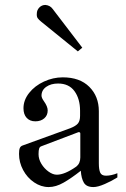

<svg xmlns="http://www.w3.org/2000/svg" viewBox="-20 -750 509 777"><path d="M455 -49V-32Q433 -18 404.5 -5.5Q376 7 358 7Q330 7 319.5 -10.5Q309 -28 307 -59Q269 -29 237.5 -11Q206 7 177 7Q146 7 118 -12Q90 -31 73.5 -62Q57 -93 57 -127Q57 -143 60 -150.5Q63 -158 71 -161L264 -231Q287 -240 295.5 -250.5Q304 -261 304 -281V-302Q304 -350 281.5 -381Q259 -412 215 -412Q186 -412 167 -398.5Q148 -385 148 -363Q148 -354 158 -340Q173 -319 173 -303Q173 -283 159 -271Q145 -259 123 -259Q101 -259 88 -273Q75 -287 75 -312Q75 -345 98 -374Q121 -403 158 -420Q195 -437 234 -437Q303 -437 341.5 -398.5Q380 -360 380 -300V-89Q380 -64 385.5 -51.5Q391 -39 409 -39Q430 -39 455 -49ZM305 -210Q305 -213 302.5 -214.5Q300 -216 297 -215L147 -158Q141 -156 138.5 -149Q136 -142 136 -126Q136 -106 147.5 -87Q159 -68 176.5 -55.5Q194 -43 210 -43Q242 -43 289 -76Q305 -89 305 -113ZM147 -662Q137 -670 132.5 -676.5Q128 -683 129 -695Q129 -709 139 -719.5Q149 -730 164 -730Q183 -728 193 -714L313 -557L295 -542Z"/></svg>

Font: Ibarra Real Nova
Style: Regular
Weight: 400
Designer: Jose Maria Ribagorda & Octavio Pardo
Foundry: Jose Maria Ribagorda
Version: Version 1.014